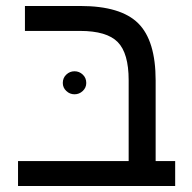

<svg xmlns="http://www.w3.org/2000/svg" viewBox="-20 -619 638 639"><path d="M63 -516.1H246.1C305.7 -516.1 347.6 -503.7 371.8 -479C396.1 -454.3 408.2 -411.9 408.2 -352.1V-83H40V0H563V-83H498V-351.1C498 -439.6 478.7 -503.1 439.9 -541.5C401.2 -579.9 336.9 -599.1 247.1 -599.1H63ZM189 -342.8C189 -332.4 192.9 -323.5 200.7 -316.2C208.5 -308.8 217.6 -305.2 228 -305.2C238.4 -305.2 247.6 -308.8 255.4 -316.2C263.2 -323.5 267.1 -332.4 267.1 -342.8C267.1 -354.2 263.2 -363.5 255.4 -370.8C247.6 -378.2 238.4 -381.8 228 -381.8C217.6 -381.8 208.5 -378.2 200.7 -370.8C192.9 -363.5 189 -354.2 189 -342.8Z"/></svg>

Font: Arimo
Style: Regular
Weight: 400
Designer: Steve Matteson
Foundry: Monotype Imaging Inc.
Version: Version 1.32